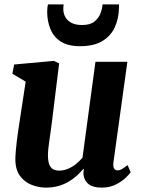

<svg xmlns="http://www.w3.org/2000/svg" viewBox="-20 -845 648 875"><path d="M188.5 10Q158 10 126.2 -1.8Q94.5 -13.5 72.8 -41Q51 -68.5 50 -116Q50 -133.5 51.8 -154.5Q53.5 -175.5 56.2 -198.8Q59 -222 62.5 -246Q66 -270 69.5 -292.5L97 -473L36.5 -509L44.5 -551L225.5 -567.5L249.5 -556L216.5 -288.5Q214 -267 210.8 -245.2Q207.5 -223.5 204.8 -203.5Q202 -183.5 200.2 -166.8Q198.5 -150 198.5 -137.5Q198.5 -112 204.2 -96.5Q210 -81 221.2 -74.2Q232.5 -67.5 249.5 -67.5Q270.5 -67.5 290 -75.8Q309.5 -84 326.2 -97.5Q343 -111 356 -126.5L415 -563.5H560.5L497 -105.5Q494.5 -86 500 -77.2Q505.5 -68.5 516 -68.5Q525 -68.5 534 -73.5Q543 -78.5 561.5 -92.5L575.5 -60Q570.5 -52 553.2 -35.2Q536 -18.5 508 -4.2Q480 10 443.5 10Q405 10 385.2 -4.8Q365.5 -19.5 361.5 -44Q361 -47 360.5 -50.5Q360 -54 360.2 -58Q360.5 -62 361 -66.2Q361.5 -70.5 362 -74.5L360 -75.5Q347 -60 330.8 -45Q314.5 -30 293.5 -17.5Q272.5 -5 246.8 2.5Q221 10 188.5 10ZM345 -634.5Q290 -634.5 257.2 -655.5Q224.5 -676.5 209.8 -712.5Q195 -748.5 195 -792.5Q195 -801.5 196 -810.2Q197 -819 198.5 -825H270Q269.5 -820 269 -814.8Q268.5 -809.5 268.5 -804Q268.5 -784.5 277.5 -767.8Q286.5 -751 305.5 -741Q324.5 -731 354.5 -731Q390.5 -731 410 -746.5Q429.5 -762 437.8 -783.8Q446 -805.5 447.5 -825H522.5Q522.5 -820.5 522.5 -816Q522.5 -811.5 522 -806Q521 -761.5 503.8 -722.2Q486.5 -683 448 -658.8Q409.5 -634.5 345 -634.5Z"/></svg>

Font: Merriweather ExtraBold
Style: Italic
Weight: 800
Italic angle: -7.8°
Version: Version 2.101